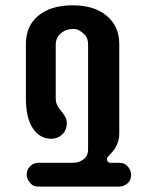

<svg xmlns="http://www.w3.org/2000/svg" viewBox="-20 -693 539 713"><path d="M377.4 -103Q377.4 -88.4 391.6 -88.4H422.9Q450.7 -88.4 462.9 -61.5Q466.8 -53.2 466.8 -43.9Q466.8 -15.1 439.5 -3.4Q431.6 0 422.9 0H122.1Q105 0 95.7 -9.8Q79.1 -25.9 79.1 -44.2Q79.1 -62.5 91.6 -75.4Q104 -88.4 122.1 -88.4H249.5Q272.9 -88.4 290 -101.1Q307.1 -113.8 307.1 -137.7V-527.3Q307.1 -551.8 294.9 -564Q273.4 -585.4 254.9 -585.4Q236.3 -585.4 224.9 -580.8Q213.4 -576.2 205.1 -568.4Q187 -552.2 187 -527.3V-326.2Q187 -305.7 201.2 -288.3Q215.3 -271 221.7 -260.5Q228 -250 228 -236.3Q228 -222.7 223.6 -212.2Q219.2 -201.7 211.4 -194.3Q194.3 -177.7 170.4 -177.7Q127.4 -177.7 101.8 -216.6Q76.2 -255.4 76.2 -328.1V-529.8Q76.2 -595.7 121.1 -633.8Q168 -673.3 249.5 -673.3Q330.6 -673.3 377 -633.8Q422.9 -595.2 422.9 -528.8V-196.8Q422.9 -153.8 389.6 -120.6L381.8 -112.3Q377.4 -108.4 377.4 -103Z"/></svg>

Font: Supermercado
Style: Regular
Weight: 400
Designer: James Grieshaber
Foundry: James Grieshaber
Version: Version 1.002